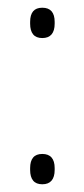

<svg xmlns="http://www.w3.org/2000/svg" viewBox="-20 -470 218 497"><path d="M89.5 7Q73.5 7 65.8 -2.5Q58 -12 58 -30V-35Q58 -53 65.8 -62.2Q73.5 -71.5 89.5 -71.5Q105.5 -71.5 113.5 -62.2Q121.5 -53 121.5 -35V-30Q121.5 -12 113.5 -2.5Q105.5 7 89.5 7ZM89.5 -371.5Q73.5 -371.5 65.8 -381Q58 -390.5 58 -408.5V-413.5Q58 -431.5 65.8 -440.8Q73.5 -450 89.5 -450Q105.5 -450 113.5 -440.8Q121.5 -431.5 121.5 -413.5V-408.5Q121.5 -390.5 113.5 -381Q105.5 -371.5 89.5 -371.5Z"/></svg>

Font: Anek Malayalam Medium ExtraLight
Style: Regular
Weight: 250
Version: Version 1.003